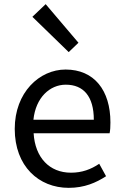

<svg xmlns="http://www.w3.org/2000/svg" viewBox="-20 -892 594 925"><path d="M311 -641 358 -686 200 -872 136 -811ZM311 13C387 13 443 -12 491 -43L458 -103C418 -76 375 -60 322 -60C218 -60 149 -133 142 -250H508C511 -263 512 -282 512 -302C512 -457 434 -557 296 -557C170 -557 51 -447 51 -271C51 -91 167 13 311 13ZM141 -315C152 -422 220 -484 297 -484C382 -484 432 -428 432 -315Z"/></svg>

Font: Spoqa Han Sans Neo Regular
Style: Regular
Weight: 400
Designer: [Spoqa Han Sans Neo] Dong-huui Kim  Younghwa Kang  Yujin Lee  [Noto Sans] Ryoko NISHIZUKA  (kana & ideographs); Paul D. 
Foundry: Spoqa (http://www.spoqa-han-sans.com)
Version: Version 1.000